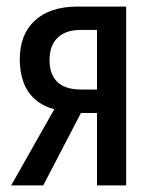

<svg xmlns="http://www.w3.org/2000/svg" viewBox="-20 -559 464 579"><path d="M110.4 0H13.7L143.6 -229.5Q109.4 -238.8 86.2 -259Q63 -279.3 51.3 -309.8Q39.6 -340.3 39.6 -379.9Q39.6 -455.6 85.4 -497.3Q131.3 -539.1 212.9 -539.1H360.4V0H272.5V-218.3H224.1ZM129.4 -377.9Q129.4 -334.5 153.1 -311.8Q176.8 -289.1 223.6 -289.1H272.5V-468.8H224.6Q177.7 -468.8 153.6 -445.1Q129.4 -421.4 129.4 -377.9Z"/></svg>

Font: Open Sans Condensed Medium
Style: Regular
Weight: 500
Width: 3
Designer: Monotype Design Team
Foundry: Monotype Imaging Inc.
Version: Version 3.000